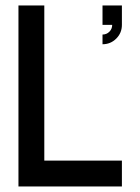

<svg xmlns="http://www.w3.org/2000/svg" viewBox="-20 -676 509 696"><path d="M140.6 -93.8H421.9V0H46.9V-656.2H140.6ZM351.6 -656.2H421.9V-585.9Q421.9 -556.6 401.4 -536.1Q380.9 -515.6 351.6 -515.6V-550.8Q366.2 -550.8 376.5 -561Q386.7 -571.3 386.7 -585.9H351.6Z"/></svg>

Font: Lambda
Style: Regular
Weight: 400
Designer: GGBotNet
Version: 0.22